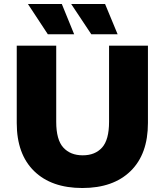

<svg xmlns="http://www.w3.org/2000/svg" viewBox="-20 -929 826 963"><path d="M393 14Q238 14 151 -71Q64 -156 64 -312V-700H262V-318Q262 -228 297.5 -189Q333 -150 395 -150Q457 -150 492 -189Q527 -228 527 -318V-700H722V-312Q722 -156 635 -71Q548 14 393 14ZM438 -757 337 -909H507L570 -757ZM220 -757 120 -909H290L352 -757Z"/></svg>

Font: MOST Montserrat ExtraBold
Style: Regular
Weight: 800
Designer: Julieta Ulanovsky
Foundry: Julieta Ulanovsky
Version: Version 8.000;March 11, 2024;FontCreator 15.0.0.2926 64-bit